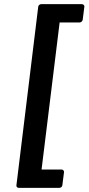

<svg xmlns="http://www.w3.org/2000/svg" viewBox="-20 -740 426 924"><path d="M59 152C58 157 62 164 70 164H266C271 164 279 160 280 152L288 89C289 84 285 76 277 76H180L267 -632H364C369 -632 377 -637 378 -645L386 -708C387 -713 382 -720 374 -720H178C173 -720 165 -716 164 -708Z"/></svg>

Font: Falling Sky
Style: BdObl
Weight: 700
Designer: Paul D. Hunt
Foundry: Adobe Systems Incorporated
Version: Version 1.02